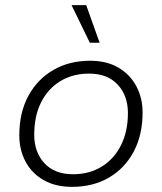

<svg xmlns="http://www.w3.org/2000/svg" viewBox="-20 -716 630 746"><path d="M260 10Q195 10 149 -16.5Q103 -43 79 -88.5Q55 -134 55 -190Q55 -279 90.5 -344Q126 -409 188 -444.5Q250 -480 330 -480Q395 -480 440.5 -453Q486 -426 510 -380.5Q534 -335 534 -279Q534 -191 499 -126Q464 -61 402.5 -25.5Q341 10 260 10ZM264 -39Q327 -39 375 -68.5Q423 -98 450 -151.5Q477 -205 477 -277Q477 -344 437.5 -387Q398 -430 326 -430Q263 -430 215 -401Q167 -372 140 -319Q113 -266 113 -192Q113 -125 152.5 -82Q192 -39 264 -39ZM329 -550 258 -696H315L367 -550Z"/></svg>

Font: Gantari Light
Style: Italic
Weight: 300
Italic angle: -10°
Version: Version 1.000